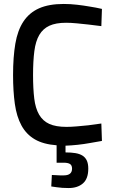

<svg xmlns="http://www.w3.org/2000/svg" viewBox="-20 -725 577 970"><path d="M426 127Q426 178 399 201.5Q372 225 327 225Q310 225 295 224Q280 223 267 221Q252 219 239 217L242 159Q252 160 263 160Q272 161 282.5 161Q293 161 302 161Q344 161 344 127Q344 110 333.5 103.5Q323 97 302 97H266V9Q199 4 156 -21Q113 -46 88.5 -91Q64 -136 55 -200Q46 -264 46 -346Q46 -437 57.5 -504.5Q69 -572 98.5 -616.5Q128 -661 177.5 -683Q227 -705 302 -705Q335 -705 369.5 -701Q404 -697 432 -692Q465 -687 495 -680L492 -593Q459 -597 427 -601Q400 -604 369 -607Q338 -610 314 -610Q262 -610 229.5 -595Q197 -580 178.5 -548.5Q160 -517 153.5 -466.5Q147 -416 147 -346Q147 -277 153 -227.5Q159 -178 177.5 -146Q196 -114 229 -99Q262 -84 316 -84Q338 -84 368 -86.5Q398 -89 426 -92Q459 -96 492 -101L495 -13Q464 -7 432 -2Q405 3 372.5 6.5Q340 10 311 11V45Q339 45 360.5 48.5Q382 52 396.5 61Q411 70 418.5 86Q426 102 426 127Z"/></svg>

Font: Panefresco 600wt
Style: Regular
Weight: 600
Designer: Campivisivi
Foundry: Campivisivi & Chank Co
Version: Version 1.001